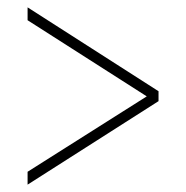

<svg xmlns="http://www.w3.org/2000/svg" viewBox="-20 -619 505 522"><path d="M55 -117V-152L379 -357L55 -564V-599L411 -371V-344Z"/></svg>

Font: Noto Serif Condensed Thin
Style: Regular
Weight: 100
Width: 3
Designer: Monotype Design Team
Foundry: Monotype Imaging Inc.
Version: Version 2.013; ttfautohint (v1.8.4.7-5d5b)